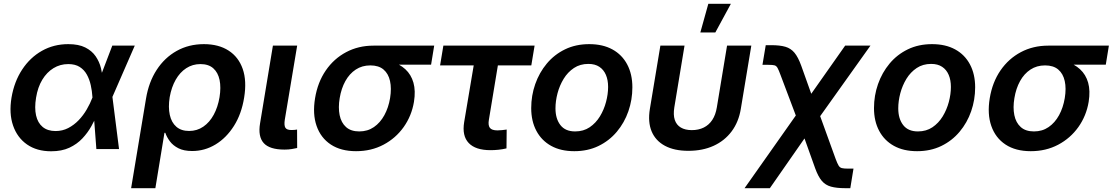

<svg xmlns="http://www.w3.org/2000/svg" viewBox="-20 -777 5801 1001"><path d="M246.6 11.7Q171.9 11.7 120.8 -23.9Q69.8 -59.6 48.1 -122.6Q26.4 -185.5 40 -268.1Q54.2 -351.6 95.5 -414.3Q136.7 -477.1 198.5 -512Q260.3 -546.9 335.9 -546.9Q390.1 -546.9 424.6 -529.5Q459 -512.2 478.5 -483.9Q498 -455.6 506.3 -422.1Q514.6 -388.7 516.6 -356.4H555.7L565.9 -273.4L600.6 0H482.4L461.9 -271Q460 -302.7 453.1 -333.3Q446.3 -363.8 432.6 -388.4Q418.9 -413.1 395.5 -428Q372.1 -442.9 335.9 -442.9Q293.5 -442.9 258.8 -421.6Q224.1 -400.4 200.4 -361.3Q176.8 -322.3 168 -267.6Q159.2 -214.4 168 -175.3Q176.8 -136.2 202.6 -115Q228.5 -93.8 269.5 -93.8Q305.7 -93.8 335.7 -109.4Q365.7 -125 389.9 -150.1Q414.1 -175.3 432.1 -206.3Q450.2 -237.3 461.9 -268.1L565.4 -539.1H682.6L564.5 -268.1L527.3 -187H489.7Q476.1 -154.8 456.8 -119.9Q437.5 -85 409.4 -55.2Q381.3 -25.4 341.6 -6.8Q301.8 11.7 246.6 11.7Z M663.6 204.1 741.2 -262.7Q755.4 -349.1 796.9 -412.8Q838.4 -476.6 901.4 -511.7Q964.4 -546.9 1043 -546.9Q1119.6 -546.9 1171.6 -513.4Q1223.6 -480 1245.4 -417.7Q1267.1 -355.5 1252.9 -268.6Q1239.3 -183.1 1199.7 -120.6Q1160.2 -58.1 1103.8 -23.9Q1047.4 10.3 981.9 10.3Q938 10.3 909.9 -4.2Q881.8 -18.6 865.7 -40.3Q849.6 -62 841.8 -84.5H837.4L790 204.1ZM965.8 -94.2Q1007.3 -94.2 1040 -116.7Q1072.8 -139.2 1094.2 -178.7Q1115.7 -218.3 1124.5 -270Q1132.8 -321.3 1124.8 -360.1Q1116.7 -398.9 1092 -420.9Q1067.4 -442.9 1024.9 -442.9Q983.9 -442.9 950.9 -421.4Q918 -399.9 896 -361.3Q874 -322.8 864.7 -270.5Q856.4 -217.8 865.2 -178Q874 -138.2 899.4 -116.2Q924.8 -94.2 965.8 -94.2Z M1463.4 2.9Q1385.7 2.9 1355 -31Q1324.2 -64.9 1335.9 -134.3L1402.8 -539.1H1529.3L1464.8 -152.8Q1460.4 -124 1467.5 -111.6Q1474.6 -99.1 1499.5 -99.1Q1510.3 -99.1 1516.8 -99.9Q1523.4 -100.6 1528.8 -101.6L1529.3 -5.4Q1518.6 -2.9 1501.5 0Q1484.4 2.9 1463.4 2.9Z M1836.4 11.2Q1757.3 11.2 1704.8 -23.4Q1652.3 -58.1 1630.6 -120.4Q1608.9 -182.6 1622.6 -265.1Q1636.2 -348.1 1678.5 -409.7Q1720.7 -471.2 1784.7 -505.1Q1848.6 -539.1 1927.2 -539.1H2243.7L2227.5 -439.9H1996.1L1910.6 -436Q1867.7 -436 1834.7 -414.3Q1801.8 -392.6 1780.5 -354.2Q1759.3 -315.9 1751 -265.6Q1742.7 -216.3 1750.7 -176.8Q1758.8 -137.2 1784.2 -114.5Q1809.6 -91.8 1853 -91.8Q1896.5 -91.8 1929.4 -114.5Q1962.4 -137.2 1983.9 -176.5Q2005.4 -215.8 2013.7 -265.6Q2022 -316.4 2013.4 -354.7Q2004.9 -393.1 1979.5 -414.6Q1954.1 -436 1911.1 -436L1916.5 -471.2Q1972.7 -471.2 2017.8 -457.5Q2063 -443.8 2093.3 -416Q2123.5 -388.2 2135.5 -345.9Q2147.5 -303.7 2138.2 -246.1Q2126 -172.9 2084.5 -114.5Q2043 -56.2 1979.2 -22.5Q1915.5 11.2 1836.4 11.2Z M2537.1 5.9Q2459 5.9 2423.6 -31.5Q2388.2 -68.8 2399.9 -140.1L2449.7 -436H2274.4L2291.5 -539.1H2767.1L2750 -436H2575.7L2528.8 -152.3Q2523.9 -124 2533.9 -110.6Q2543.9 -97.2 2573.7 -97.2Q2583 -97.2 2597.4 -98.6Q2611.8 -100.1 2621.6 -101.6L2620.6 -3.4Q2600.1 1.5 2578.9 3.7Q2557.6 5.9 2537.1 5.9Z M2974.1 11.2Q2903.3 11.2 2853.3 -16.6Q2803.2 -44.4 2776.4 -95Q2749.5 -145.5 2749.5 -213.4Q2749.5 -278.8 2770.5 -338.6Q2791.5 -398.4 2830.8 -445.6Q2870.1 -492.7 2926 -519.8Q2981.9 -546.9 3052.2 -546.9Q3122.6 -546.9 3172.9 -519.3Q3223.1 -491.7 3250 -440.9Q3276.9 -390.1 3276.9 -321.8Q3276.9 -256.8 3256.1 -197Q3235.4 -137.2 3195.8 -90.1Q3156.2 -43 3100.3 -15.9Q3044.4 11.2 2974.1 11.2ZM2978.5 -91.8Q3022 -91.8 3054.2 -113.5Q3086.4 -135.3 3107.7 -170.2Q3128.9 -205.1 3139.6 -245.6Q3150.4 -286.1 3150.4 -323.7Q3150.4 -359.9 3138.9 -386.7Q3127.4 -413.6 3104.7 -428.7Q3082 -443.8 3047.4 -443.8Q3004.4 -443.8 2972.2 -422.4Q2939.9 -400.9 2918.7 -366.2Q2897.5 -331.5 2886.7 -290.8Q2876 -250 2876 -211.9Q2876 -158.2 2901.6 -125Q2927.2 -91.8 2978.5 -91.8Z M3568.8 9.3Q3495.6 9.3 3446.8 -16.8Q3397.9 -43 3377.4 -91.8Q3356.9 -140.6 3368.2 -209.5L3422.9 -539.1H3548.8L3495.6 -217.3Q3489.3 -178.2 3498 -151.9Q3506.8 -125.5 3529.5 -112.1Q3552.2 -98.6 3586.9 -98.6Q3622.1 -98.6 3649.2 -112.1Q3676.3 -125.5 3693.6 -151.9Q3710.9 -178.2 3717.3 -217.3L3770.5 -539.1H3897L3842.3 -209.5Q3831.1 -141.1 3794.4 -92Q3757.8 -43 3700.4 -16.8Q3643.1 9.3 3568.8 9.3ZM3631.3 -607.9 3672.9 -757.3H3790.5L3709.5 -607.9Z M3861.8 204.1 4178.2 -244.6H4229.5L4336.9 52.2Q4345.7 75.7 4352.1 86.2Q4358.4 96.7 4369.1 99.4Q4379.9 102.1 4400.4 102.1H4429.7L4413.1 204.1H4386.7Q4341.3 204.1 4312.3 196Q4283.2 188 4264.4 165.8Q4245.6 143.6 4230 100.6L4174.3 -55.2L3993.7 204.1ZM4151.9 -114.3 4049.3 -386.2Q4040 -411.6 4033.7 -422.9Q4027.3 -434.1 4017.6 -436.5Q4007.8 -439 3986.3 -439H3955.1L3972.2 -541.5H4001Q4045.9 -541.5 4074.5 -533.2Q4103 -524.9 4122.1 -502Q4141.1 -479 4157.2 -434.6L4209.5 -288.1L4386.2 -539.1H4518.1L4215.3 -114.3Z M4761.2 11.2Q4690.4 11.2 4640.4 -16.6Q4590.3 -44.4 4563.5 -95Q4536.6 -145.5 4536.6 -213.4Q4536.6 -278.8 4557.6 -338.6Q4578.6 -398.4 4617.9 -445.6Q4657.2 -492.7 4713.1 -519.8Q4769 -546.9 4839.4 -546.9Q4909.7 -546.9 4960 -519.3Q5010.3 -491.7 5037.1 -440.9Q5064 -390.1 5064 -321.8Q5064 -256.8 5043.2 -197Q5022.5 -137.2 4982.9 -90.1Q4943.4 -43 4887.5 -15.9Q4831.5 11.2 4761.2 11.2ZM4765.6 -91.8Q4809.1 -91.8 4841.3 -113.5Q4873.5 -135.3 4894.8 -170.2Q4916 -205.1 4926.8 -245.6Q4937.5 -286.1 4937.5 -323.7Q4937.5 -359.9 4926 -386.7Q4914.6 -413.6 4891.8 -428.7Q4869.1 -443.8 4834.5 -443.8Q4791.5 -443.8 4759.3 -422.4Q4727.1 -400.9 4705.8 -366.2Q4684.6 -331.5 4673.8 -290.8Q4663.1 -250 4663.1 -211.9Q4663.1 -158.2 4688.7 -125Q4714.4 -91.8 4765.6 -91.8Z M5354 11.2Q5274.9 11.2 5222.4 -23.4Q5169.9 -58.1 5148.2 -120.4Q5126.5 -182.6 5140.1 -265.1Q5153.8 -348.1 5196 -409.7Q5238.3 -471.2 5302.2 -505.1Q5366.2 -539.1 5444.8 -539.1H5761.2L5745.1 -439.9H5513.7L5428.2 -436Q5385.3 -436 5352.3 -414.3Q5319.3 -392.6 5298.1 -354.2Q5276.9 -315.9 5268.6 -265.6Q5260.3 -216.3 5268.3 -176.8Q5276.4 -137.2 5301.8 -114.5Q5327.1 -91.8 5370.6 -91.8Q5414.1 -91.8 5447 -114.5Q5480 -137.2 5501.5 -176.5Q5522.9 -215.8 5531.2 -265.6Q5539.6 -316.4 5531 -354.7Q5522.5 -393.1 5497.1 -414.6Q5471.7 -436 5428.7 -436L5434.1 -471.2Q5490.2 -471.2 5535.4 -457.5Q5580.6 -443.8 5610.8 -416Q5641.1 -388.2 5653.1 -345.9Q5665 -303.7 5655.8 -246.1Q5643.6 -172.9 5602.1 -114.5Q5560.5 -56.2 5496.8 -22.5Q5433.1 11.2 5354 11.2Z"/></svg>

Font: Inter 18pt SemiBold
Style: Italic
Weight: 600
Italic angle: -9.3988°
Designer: Rasmus Andersson
Foundry: rsms
Version: Version 4.001;git-66647c0bb